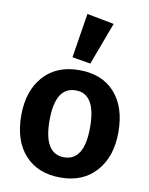

<svg xmlns="http://www.w3.org/2000/svg" viewBox="-93 -905 770 989"><g transform="rotate(10 292.0 -411.0)"><path d="M293 -440Q186 -440 186 -265Q186 -90 292 -90Q398 -90 398 -265Q398 -440 293 -440ZM546 -265Q546 -138 478 -61Q410 16 292 16Q173 16 105.5 -58.5Q38 -133 38 -265Q38 -393 106 -469.5Q174 -546 293 -546Q412 -546 479 -471.5Q546 -397 546 -265ZM425 -811 342 -589 246 -605 283 -838Z"/></g></svg>

Font: FiraSans
Style: Regular
Weight: 600
Designer: Carrois Corporate & Edenspiekermann AG
Foundry: Carrois Corporate GbR & Edenspiekermann AG
Version: Version 3.106;PS 003.106;hotconv 1.0.70;makeotf.lib2.5.58329